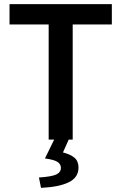

<svg xmlns="http://www.w3.org/2000/svg" viewBox="-20 -674 586 927"><path d="M215 0V-556H26V-654H520V-556H331V0ZM178 233 168 183Q229 179 251.5 168.5Q274 158 274 136Q274 119 258 108Q242 97 197 91L243 -3H313L284 62Q320 71 339.5 87.5Q359 104 359 135Q359 183 312 206Q265 229 178 233Z"/></svg>

Font: Giro Sans Semibold
Style: Regular
Weight: 600
Designer: Paul D. Hunt
Foundry: Adobe Systems Incorporated
Version: Version 1.000;PS 1.0;hotconv 1.0.88;makeotf.lib2.5.647800